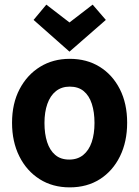

<svg xmlns="http://www.w3.org/2000/svg" viewBox="-20 -794 600 829"><path d="M281 15Q207 15 151 -20.5Q95 -56 63.5 -119Q32 -182 32 -264Q32 -347 64.5 -409Q97 -471 153 -505.5Q209 -540 281 -540Q355 -540 410.5 -505.5Q466 -471 497.5 -409Q529 -347 529 -264Q529 -182 498 -119Q467 -56 411.5 -20.5Q356 15 281 15ZM279 -105Q315 -105 339.5 -125Q364 -145 376 -180.5Q388 -216 388 -263Q388 -310 376.5 -345.5Q365 -381 341.5 -400.5Q318 -420 281 -420Q246 -420 221.5 -400.5Q197 -381 184.5 -345.5Q172 -310 172 -263Q172 -216 183.5 -180.5Q195 -145 218.5 -125Q242 -105 279 -105ZM280 -571 125 -708 180 -774 280 -697 380 -774 437 -708Z"/></svg>

Font: Ubuntu Sans Mono
Style: Bold
Weight: 700
Monospace: yes
Designer: Dalton Maag Ltd
Foundry: Dalton Maag Ltd
Version: Version 1.006